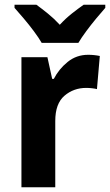

<svg xmlns="http://www.w3.org/2000/svg" viewBox="-20 -786 462 806"><path d="M350 -556Q375 -556 399 -551L387 -412Q379 -414 366.5 -415.5Q354 -417 342 -417Q289 -417 250.5 -384Q212 -351 212 -278V0H70V-546H179L199 -455H206Q227 -496 264 -526Q301 -556 350 -556ZM155 -606Q143 -627 122.5 -654.5Q102 -682 80 -708Q58 -734 41 -753V-766H133Q155 -750 181 -729Q207 -708 231 -682Q256 -709 282 -729.5Q308 -750 331 -766H422V-753Q406 -735 384 -708.5Q362 -682 342 -655Q322 -628 309 -606Z"/></svg>

Font: Noto Sans Devanagari UI SemiCondensed
Style: Bold
Weight: 700
Width: 4
Designer: Jelle Bosma - Monotype Design Team
Foundry: Monotype Imaging Inc.
Version: Version 2.004; ttfautohint (v1.8.4.7-5d5b)